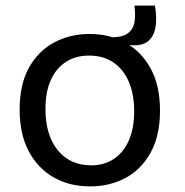

<svg xmlns="http://www.w3.org/2000/svg" viewBox="-20 -651 658 684"><path d="M448 -490 374 -498 375 -518Q418 -518 437 -533.5Q456 -549 459.5 -574.5Q463 -600 459 -631H532Q540 -584 533.5 -551.5Q527 -519 506 -503Q485 -487 448 -490ZM301 13Q227 13 170.5 -19.5Q114 -52 82 -113Q50 -174 50 -261Q50 -351 83.5 -410.5Q117 -470 173.5 -500Q230 -530 299 -530Q371 -530 427.5 -498.5Q484 -467 517 -406.5Q550 -346 550 -257Q550 -168 517 -108Q484 -48 428 -17.5Q372 13 301 13ZM305 -62Q352 -62 386.5 -85.5Q421 -109 439.5 -152Q458 -195 458 -254Q458 -315 439 -359.5Q420 -404 384 -428.5Q348 -453 297 -453Q250 -453 215 -430.5Q180 -408 161 -366Q142 -324 142 -263Q142 -169 186 -115.5Q230 -62 305 -62Z"/></svg>

Font: Bricolage Grotesque 16pt
Style: Regular
Weight: 400
Version: Version 1.001;gftools[0.9.33.dev8+g029e19f]